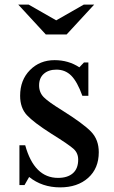

<svg xmlns="http://www.w3.org/2000/svg" viewBox="-20 -800 494 830"><path d="M106 -35 86 0H64V-172H89Q128 -31 231 -31Q272 -31 295 -51Q318 -71 318 -110Q318 -138 298.5 -156Q279 -174 202 -222Q125 -271 96 -302.5Q67 -334 67 -386Q67 -454 109.5 -497Q152 -540 216 -540Q276 -540 323 -509L343 -530H362V-386H336Q314 -447 288 -473Q262 -499 224 -499Q190 -499 169.5 -481Q149 -463 149 -431Q149 -400 169.5 -379.5Q190 -359 247 -324Q341 -265 374 -230.5Q407 -196 407 -142Q407 -72 361 -31Q315 10 240 10Q162 10 106 -35ZM268 -651H178L59 -780H104L223 -712L342 -780H387Z"/></svg>

Font: Libre Baskerville
Style: Regular
Weight: 400
Designer: Pablo Impallari, Rodrigo Fuenzalida
Foundry: Pablo Impallari, Rodrigo Fuenzalida
Version: Version 1.000